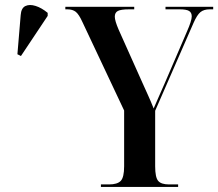

<svg xmlns="http://www.w3.org/2000/svg" viewBox="-20 -741 865 761"><path d="M380 0V-10H412Q445 -10 458.5 -24Q472 -38 472 -82V-303L307 -653Q293 -684 280.5 -694Q268 -704 247 -704H239V-714H512V-704H492Q459 -704 447 -697.5Q435 -691 435 -675Q435 -659 450 -624L544 -414Q556 -387 567 -363Q578 -339 589 -311Q598 -332 609.5 -358Q621 -384 632 -409L721 -616Q740 -659 740 -676Q740 -691 729.5 -697.5Q719 -704 692 -704H636V-714H825V-704H811Q788 -704 774.5 -693Q761 -682 747 -650L595 -302V-82Q595 -38 607 -24Q619 -10 650 -10H686V0ZM63 -519 49 -526 62 -681Q64 -709 80.5 -717Q97 -725 121 -717.5Q145 -710 169 -690V-678Z"/></svg>

Font: Noto Serif Display Condensed SemiBold
Style: Regular
Weight: 600
Width: 3
Designer: Monotype Design Team
Foundry: Monotype Imaging Inc.
Version: Version 2.009